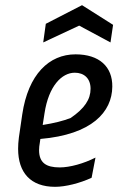

<svg xmlns="http://www.w3.org/2000/svg" viewBox="-20 -710 507 742"><path d="M414 -375C415 -452 364 -500 272 -500C170 -500 89 -423 66 -268L53 -179C51 -163 50 -149 50 -135C50 -43 98 12 193 12C233 12 289 -2 334 -23L349 -101C304 -78 250 -63 211 -63C158 -63 131 -81 131 -130C131 -139 132 -148 134 -159L136 -173C335 -190 413 -277 414 -375ZM152 -272C168 -378 219 -429 269 -429C305 -429 330 -407 330 -367C330 -326 307 -291 253 -254C225 -243 189 -234 145 -227ZM286 -611 407 -546 417 -614 297 -690 157 -618 147 -546Z"/></svg>

Font: Ropa Sans
Style: Italic
Weight: 400
Designer: Botio Nikoltchev
Foundry: Botjo Nikoltchev
Version: Version 1.002